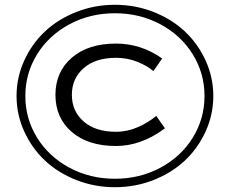

<svg xmlns="http://www.w3.org/2000/svg" viewBox="-20 -780 970 810"><path d="M82.3 -225.3Q49.8 -296.4 49.8 -375Q49.8 -453.6 82.3 -524.7Q114.7 -595.7 169.9 -647.5Q225.1 -699.2 302 -729.5Q378.9 -759.8 464.8 -759.8Q550.8 -759.8 627.7 -729.5Q704.6 -699.2 759.8 -647.5Q814.9 -595.7 847.4 -524.7Q879.9 -453.6 879.9 -375Q879.9 -296.4 847.4 -225.3Q814.9 -154.3 759.8 -102.5Q704.6 -50.8 627.7 -20.5Q550.8 9.8 464.8 9.8Q378.9 9.8 302 -20.5Q225.1 -50.8 169.9 -102.5Q114.7 -154.3 82.3 -225.3ZM136.5 -550.8Q86.9 -470.7 86.9 -375Q86.9 -279.3 136.5 -199.2Q186 -119.1 272.9 -72.5Q359.9 -25.9 464.8 -25.9Q569.8 -25.9 656.7 -72.5Q743.7 -119.1 793.2 -199.2Q842.8 -279.3 842.8 -375Q842.8 -470.7 793.2 -550.8Q743.7 -630.9 656.7 -677.5Q569.8 -724.1 464.8 -724.1Q359.9 -724.1 272.9 -677.5Q186 -630.9 136.5 -550.8ZM469.2 -224.1Q517.6 -224.1 562.3 -243.9Q606.9 -263.7 639.2 -291L675.8 -238.8Q576.2 -164.1 469.2 -164.1Q351.6 -164.1 282.7 -223.4Q213.9 -282.7 213.9 -379.9Q213.9 -477.1 283 -536.6Q352.1 -596.2 469.2 -596.2Q575.2 -596.2 664.1 -533.2L627 -480Q601.1 -502.4 559.3 -519.3Q517.6 -536.1 469.2 -536.1Q382.3 -536.1 332.8 -492.4Q283.2 -448.7 283.2 -379.9Q283.2 -311 332.8 -267.6Q382.3 -224.1 469.2 -224.1Z"/></svg>

Font: Copperplate Sans CC Heavy
Style: Regular
Weight: 400
Designer: indestructible type*
Foundry: Cowboy Collective
Version: Version 1.000